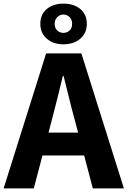

<svg xmlns="http://www.w3.org/2000/svg" viewBox="-26 -1037 702 1057"><path d="M-6 0 228 -743H422L656 0H485L385 -379Q369 -436 354 -498.5Q339 -561 324 -619H320Q306 -560 290.5 -498Q275 -436 260 -379L160 0ZM146 -181V-307H502V-181ZM323 -793Q267 -793 231.5 -824Q196 -855 196 -906Q196 -958 231.5 -987.5Q267 -1017 323 -1017Q380 -1017 416 -987.5Q452 -958 452 -906Q452 -855 416 -824Q380 -793 323 -793ZM323 -856Q343 -856 357 -869Q371 -882 371 -906Q371 -929 357 -943Q343 -957 323 -957Q304 -957 289.5 -943Q275 -929 275 -906Q275 -882 289.5 -869Q304 -856 323 -856Z"/></svg>

Font: Noto Sans SC ExtraBold
Style: Regular
Weight: 800
Designer: Ryoko NISHIZUKA 西塚涼子 (kana, bopomofo & ideographs); Paul D. Hunt (Latin, Greek & Cyrillic); Sandoll Communications 산돌커뮤니
Foundry: Adobe
Version: Version 2.004-H2;hotconv 1.0.118;makeotfexe 2.5.65603